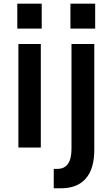

<svg xmlns="http://www.w3.org/2000/svg" viewBox="-20 -803 609 1045"><path d="M363.3 -647.5V-783.2H498V-647.5ZM272.5 116.2H292Q369.1 116.2 369.1 6.8V-563.5H493.2V11.7Q493.2 116.2 446.8 168.9Q400.4 221.7 312.5 221.7H272.5ZM74.2 -647.5V-783.2H207V-647.5ZM80.1 0V-563.5H202.1V0Z"/></svg>

Font: Gothic A1
Style: Bold
Weight: 700
Version: Version 2.50